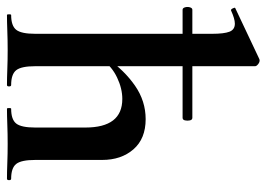

<svg xmlns="http://www.w3.org/2000/svg" viewBox="-129 -638 765 551"><g transform="rotate(90 253.5 -362.5)"><path d="M6 -504Q1 -504 -1 -511Q-3 -518 -1 -525Q1 -532 6 -532H316Q322 -532 323.5 -525Q325 -518 323.5 -511Q322 -504 316 -504ZM21 0Q19 0 19 -6Q19 -12 21 -12Q52 -12 63.5 -26.5Q75 -41 75 -81V-589Q75 -623 69 -638.5Q63 -654 46 -654Q32 -654 8 -643Q5 -642 2 -648Q-1 -654 1 -655L147 -724Q149 -725 150 -725Q151 -725 152 -725Q157 -725 162.5 -720.5Q168 -716 168 -712V-81Q168 -41 179.5 -26.5Q191 -12 222 -12Q226 -12 226 -6Q226 0 222 0Q202 0 176.5 -1Q151 -2 122 -2Q93 -2 67 -1Q41 0 21 0ZM290 0Q288 0 288 -6Q288 -12 290 -12Q321 -12 332.5 -26.5Q344 -41 344 -81V-225Q344 -331 262 -331Q232 -331 200.5 -316Q169 -301 151 -275L145 -287Q180 -337 224 -367.5Q268 -398 320 -398Q376 -398 406.5 -363Q437 -328 437 -273V-81Q437 -41 448.5 -26.5Q460 -12 491 -12Q495 -12 495 -6Q495 0 491 0Q471 0 445.5 -1Q420 -2 391 -2Q362 -2 336 -1Q310 0 290 0Z"/></g></svg>

Font: Cormorant
Style: Bold
Weight: 700
Designer: Christian Thalmann (Catharsis Fonts)
Foundry: Catharsis Fonts
Version: Version 4.000